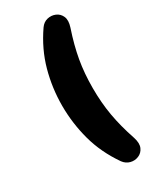

<svg xmlns="http://www.w3.org/2000/svg" viewBox="-225 -782 857 1038"><g transform="rotate(-30 203.5 -263.0)"><path d="M222 155Q154 57 125.5 -48.5Q97 -154 97 -263Q97 -373 126 -478.5Q155 -584 222 -681Q239 -705 264.5 -711Q290 -717 314 -707Q338 -697 349 -672Q360 -647 347 -607Q316 -515 302 -435Q288 -355 288 -263Q288 -172 302 -91.5Q316 -11 347 81Q360 121 349 146Q338 171 314 181Q290 191 264.5 184.5Q239 178 222 155Z"/></g></svg>

Font: Chiron GoRound TC H
Style: Regular
Weight: 900
Designer: Ryoko NISHIZUKA 西塚涼子 (kana, bopomofo & ideographs); Paul D. Hunt (Latin, Greek & Cyrillic); Sandoll Communications 산돌커뮤니
Foundry: Adobe
Version: Version 1.000;hotconv 1.1.1;makeotfexe 2.6.0